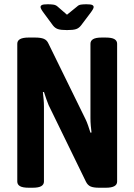

<svg xmlns="http://www.w3.org/2000/svg" viewBox="-20 -878 630 900"><path d="M115 2Q86 2 73.5 -5.5Q61 -13 61 -27V-673Q61 -702 114 -702H144Q171 -702 185.5 -696Q200 -690 207 -674L381 -319Q387 -307 393 -289.5Q399 -272 404 -256L409 -257Q407 -272 405.5 -289.5Q404 -307 404 -325V-673Q404 -687 416.5 -694.5Q429 -702 457 -702H475Q504 -702 516.5 -694.5Q529 -687 529 -673V-27Q529 2 476 2H445Q418 2 404.5 -4Q391 -10 383 -26L208 -385Q203 -397 197 -414Q191 -431 186 -447L181 -446Q183 -430 184.5 -412.5Q186 -395 186 -378V-27Q186 -13 173.5 -5.5Q161 2 133 2ZM385 -858Q406 -858 412.5 -854.5Q419 -851 419 -845Q419 -841 415.5 -834.5Q412 -828 403 -816L360 -759Q350 -746 336.5 -741.5Q323 -737 294 -737Q266 -737 252 -741.5Q238 -746 228 -759L186 -816Q170 -837 170 -845Q170 -851 176.5 -854.5Q183 -858 204 -858Q217 -858 229 -856.5Q241 -855 249 -848L294 -809L342 -848Q349 -855 360 -856.5Q371 -858 385 -858Z"/></svg>

Font: Asap Condensed SemiBold
Style: Regular
Weight: 600
Width: 3
Designer: Pablo Cosgaya
Foundry: Omnibus-Type
Version: Version 3.001; ttfautohint (v1.8.4.7-5d5b)